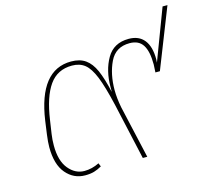

<svg xmlns="http://www.w3.org/2000/svg" viewBox="-99 -787 996 912"><g transform="rotate(-15 399.0 -331.0)"><path d="M798 -671 682 -377H660Q662 -413 662 -416Q662 -480 642 -511.5Q622 -543 577 -543Q508 -543 479.5 -483.5Q451 -424 451 -346Q451 -307 460 -260L519 0H497L435 -277Q413 -372 393 -421.5Q373 -471 348 -491Q323 -511 285 -511Q213 -511 173.5 -455Q134 -399 118 -289L108 -222Q104 -195 104 -166Q104 -91 136.5 -51.5Q169 -12 214 -12Q251 -12 287 -30L294 -13Q275 -2 256.5 3.5Q238 9 212 9Q156 9 118.5 -35Q81 -79 81 -164Q81 -189 86 -226L95 -291Q130 -531 286 -531Q329 -531 356.5 -511.5Q384 -492 402 -451.5Q420 -411 436 -341V-364Q436 -446 470 -505Q504 -564 578 -564Q628 -564 654 -531.5Q680 -499 680 -437Q680 -426 679 -420L774 -671Z"/></g></svg>

Font: FiraGO Thin
Style: Italic
Weight: 100
Italic angle: -8°
Designer: bBox Type GmbH
Foundry: bBox Type GmbH
Version: Version 1.001